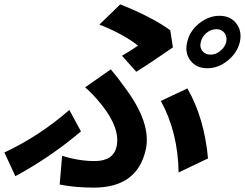

<svg xmlns="http://www.w3.org/2000/svg" viewBox="-59 -807 1116 875"><path d="M863 -575Q877 -558 901 -558Q925 -558 945 -575Q966 -592 972 -615Q977 -639 964 -657Q951 -674 927 -674Q903 -674 882 -657Q861 -639 856 -615Q850 -592 863 -575ZM848 -700Q892 -735 941 -735Q991 -735 1018 -700Q1045 -665 1034 -615Q1022 -566 979 -531Q936 -496 886 -496Q836 -496 809 -531Q782 -566 794 -615Q805 -665 848 -700ZM497 -553Q524 -568 570 -599Q503 -652 394 -695L489 -787Q633 -730 717 -669L729 -591Q619 -515 562 -480ZM224 -97Q300 -73 372 -73Q457 -73 472 -138Q491 -221 403 -331Q366 -377 329 -409L446 -491L479 -450Q499 -424 508 -411Q633 -245 605 -124Q566 48 369 48Q283 48 213 34ZM755 -21Q752 -205 674 -347L795 -404Q872 -270 889 -85ZM310 -208Q170 -90 11 -4L-39 -112Q124 -189 257 -306Z"/></svg>

Font: KaiGen Gothic CN Bold
Style: Bold
Weight: 700
Designer: Ryoko NISHIZUKA  (kana & ideographs); Paul D. Hunt (Latin, Greek & Cyrillic); Wenlong ZHANG  (bopomofo); Sandoll Communi
Foundry: Adobe Systems Incorporated
Version: Version 1.002.20150501